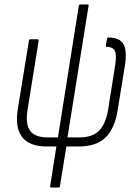

<svg xmlns="http://www.w3.org/2000/svg" viewBox="-20 -660 617 865"><path d="M211 185Q205 185 206 179L234 0H192Q113 0 80 -42Q47 -84 60 -167L110 -475Q111 -483 117 -483H149Q155 -483 154 -475L104 -165Q94 -101 115.5 -71Q137 -41 195 -41H241L335 -634Q337 -640 342 -640H374Q381 -640 379 -634L284 -41H338Q396 -41 426 -71Q456 -101 467 -165L499 -367Q506 -411 498 -429.5Q490 -448 462 -449Q456 -449 457 -456L462 -484Q463 -491 468 -491Q520 -491 536.5 -460.5Q553 -430 543 -366L510 -164Q497 -81 455.5 -40.5Q414 0 334 0H279L250 179Q249 185 243 185Z"/></svg>

Font: Sofia Sans Condensed Light
Style: Italic
Weight: 300
Italic angle: -9°
Version: Version 4.100